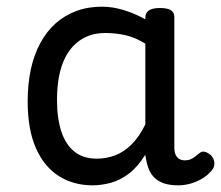

<svg xmlns="http://www.w3.org/2000/svg" viewBox="-20 -539 663 576"><path d="M258 17Q201 17 157 -10.5Q113 -38 88 -94Q63 -150 63 -235Q63 -287 72.5 -331Q82 -375 101 -410Q120 -445 147 -469Q174 -493 209 -506Q244 -519 286 -519Q318 -519 352 -508.5Q386 -498 416 -481V-486Q416 -501 427 -508Q438 -515 460 -515Q482 -515 492.5 -508.5Q503 -502 503 -488V-96Q503 -83 507 -74.5Q511 -66 518 -62Q525 -58 534 -58Q544 -58 550.5 -60.5Q557 -63 563.5 -68Q570 -73 579 -80Q586 -86 595 -83.5Q604 -81 613 -73Q622 -63 623 -52Q624 -41 619 -33Q608 -17 591 -6Q574 5 554.5 11Q535 17 515 17Q492 17 475 12Q458 7 446 -3.5Q434 -14 427.5 -29Q421 -44 418 -63Q418 -64 417 -67.5Q416 -71 416 -75Q393 -38 366.5 -18Q340 2 312 9.5Q284 17 258 17ZM151 -239Q151 -184 164 -144.5Q177 -105 203.5 -84Q230 -63 270 -63Q299 -63 325.5 -73Q352 -83 375 -106Q398 -129 416 -166V-408Q385 -427 356 -433.5Q327 -440 295 -440Q269 -440 247 -432Q225 -424 207 -408Q189 -392 176.5 -368Q164 -344 157.5 -312Q151 -280 151 -239Z"/></svg>

Font: Playwrite ID
Style: Regular
Weight: 400
Designer: Veronika Burian, José Scaglione
Foundry: TypeTogether
Version: Version 1.002